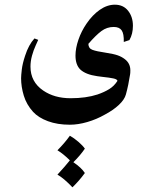

<svg xmlns="http://www.w3.org/2000/svg" viewBox="-20 -341 637 819"><path d="M512 -89Q536 -71 536 -41Q536 -29 535 -24Q528 22 517 62Q511 84 487 106.5Q463 129 427 148Q392 168 352.5 179.5Q313 191 278 191Q225 191 184.5 176Q144 161 121 136Q93 105 81.5 67Q70 29 70 -7Q70 -19 73 -44.5Q76 -70 87 -103Q102 -150 127 -177L143 -171Q141 -166 132 -146.5Q123 -127 116.5 -103.5Q110 -80 110 -57Q110 8 164 45Q212 78 281 78Q347 78 396 62Q425 52 446 39Q467 26 481 4Q480 -3 463.5 -6.5Q447 -10 418 -13L395 -16Q345 -23 322 -45Q302 -65 302 -104Q302 -135 314.5 -171.5Q327 -208 349 -240Q374 -277 405.5 -299Q437 -321 470 -321Q506 -321 526.5 -295Q547 -269 547 -231Q547 -196 532 -170L508 -162Q509 -197 499 -211.5Q489 -226 465 -226Q436 -226 412.5 -208.5Q389 -191 357 -154Q357 -135 374 -128.5Q391 -122 432 -116Q465 -111 482 -105Q499 -99 512 -89ZM342 397Q318 430 289 458Q252 419 225 404Q259 367 278 343Q251 316 225 300Q256 269 278 238Q296 248 314.5 264Q333 280 342 293Q324 320 293 351Q327 374 342 397Z"/></svg>

Font: Katibeh
Style: Regular
Weight: 400
Designer: Arabic design by Kourosh Beigpour, Latin design by Eduardo Tunni, engineering by Lasse Fister
Version: Version 1.0010g